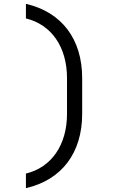

<svg xmlns="http://www.w3.org/2000/svg" viewBox="-20 -860 640 1000"><path d="M115 120C302 77 408 -64 408 -267V-453C408 -656 302 -797 115 -840V-764C248 -732 329 -615 329 -453V-267C329 -105 248 12 115 44Z"/></svg>

Font: JetBrains Mono Light
Style: Regular
Weight: 336
Monospace: yes
Designer: Philipp Nurullin, Konstantin Bulenkov
Foundry: JetBrains
Version: Version 2.305